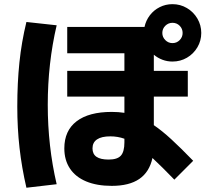

<svg xmlns="http://www.w3.org/2000/svg" viewBox="-20 -838 978 905"><path d="M283.2 -138.7Q283.2 -222.2 341.1 -266.4Q398.9 -310.5 506.8 -310.5Q538.1 -310.5 566.4 -306.2V-382.8H296.9V-503.9H566.4V-586.9H296.9V-710.9H661.1Q667.5 -741.2 686.3 -765.9Q705.1 -790.5 732.9 -804.4Q760.7 -818.4 793 -818.4Q830.1 -818.4 861.1 -800Q892.1 -781.7 910.4 -750.5Q928.7 -719.2 928.7 -682.6Q928.7 -646 910.4 -615Q892.1 -584 861.1 -565.9Q830.1 -547.9 793 -547.9Q768.1 -547.9 745.6 -556.4Q723.1 -564.9 705.1 -580.1V-503.9H865.2V-382.8H705.1V-248Q743.2 -222.2 787.6 -181.4Q832 -140.6 890.6 -80.1L801.8 8.8Q744.6 -50.3 698.7 -93.3Q684.1 -26.9 636.5 5.6Q588.9 38.1 506.8 38.1Q436.5 38.1 386.2 17.1Q335.9 -3.9 309.6 -43.7Q283.2 -83.5 283.2 -138.7ZM840.8 -682.6Q840.8 -702.6 826.9 -716.6Q813 -730.5 793 -730.5Q773.4 -730.5 759.3 -716.6Q745.1 -702.6 745.1 -682.6Q745.1 -663.1 759.3 -648.9Q773.4 -634.8 793 -634.8Q813 -634.8 826.9 -648.9Q840.8 -663.1 840.8 -682.6ZM61.5 -335.9Q61.5 -446.8 71.5 -543.5Q81.5 -640.1 104.5 -734.4L247.1 -718.8Q205.1 -539.1 205.1 -343.8Q205.1 -149.4 247.1 30.3L104.5 46.9Q82.5 -47.9 72 -141.1Q61.5 -234.4 61.5 -335.9ZM492.2 -85.9Q533.2 -85.9 549.8 -104.5Q566.4 -123 566.4 -167V-184.1Q534.7 -195.3 500 -195.3Q458.5 -195.3 437.3 -180.9Q416 -166.5 416 -138.7Q416 -111.8 434.8 -98.9Q453.6 -85.9 492.2 -85.9Z"/></svg>

Font: Pretendard ExtraBold
Style: Regular
Weight: 800
Designer: Base glyphs from Inter by Rasmus Andersson; Hangeul glyphs from Noto Sans CJK(Source Han Sans) by Jang Soo-young and Kan
Foundry: Kil Hyung-jin
Version: Version 1.309